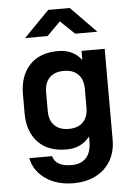

<svg xmlns="http://www.w3.org/2000/svg" viewBox="-61 -831 723 1032"><g transform="rotate(-5 300.0 -315.0)"><path d="M293 155Q205 155 143.5 112.5Q82 70 68 0H191Q206 57 292 57Q343 57 370.5 27Q398 -3 398 -60V-88Q352 -29 273 -29Q171 -29 117.5 -87Q64 -145 64 -241V-348Q65 -445 118.5 -502.5Q172 -560 273 -560Q352 -560 398 -501V-550H523V-60Q523 5 494.5 53.5Q466 102 414.5 128.5Q363 155 293 155ZM189 -245Q189 -193 216.5 -165.5Q244 -138 294 -138Q343 -138 370.5 -165.5Q398 -193 398 -245V-344Q398 -396 370.5 -423.5Q343 -451 294 -451Q244 -451 216.5 -423.5Q189 -396 189 -344ZM102 -645 239 -785H355L492 -645H372L296 -718L223 -645Z"/></g></svg>

Font: Tiny
Style: Bold
Weight: 700
Monospace: yes
Designer: Philipp Nurullin, Konstantin Bulenkov
Foundry: JetBrains
Version: Version 2.251; ttfautohint (v1.8.4.7-5d5b)